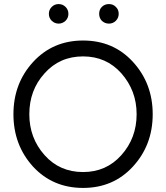

<svg xmlns="http://www.w3.org/2000/svg" viewBox="-20 -911 815 943"><path d="M268 -891Q248 -891 234 -877Q220 -863 220 -843Q220 -823 234 -809Q249 -795 268 -795Q287 -795 302 -809Q316 -823 316 -843Q316 -863 302 -877Q288 -891 268 -891ZM515 -891Q494 -891 480 -877Q467 -864 467 -843Q467 -823 480 -809Q495 -795 515 -795Q535 -795 549 -809Q563 -823 563 -843Q563 -864 549 -877Q536 -891 515 -891ZM388 -634Q502 -634 576 -551Q613 -509 632 -459Q651 -409 651 -350Q651 -233 576 -149Q502 -66 388 -66Q273 -66 199 -149Q124 -233 124 -350Q124 -409 142.5 -459Q161 -509 199 -551Q273 -634 388 -634ZM388 -712Q239 -712 142 -606Q46 -501 46 -350Q46 -199 142 -93Q239 12 388 12Q536 12 632 -92Q730 -198 730 -350Q730 -501 633 -607Q537 -712 388 -712Z"/></svg>

Font: Unageo
Style: Regular
Weight: 400
Designer: Richard Sepsi
Foundry: Richard Sepsi
Version: Version 2.000